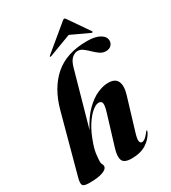

<svg xmlns="http://www.w3.org/2000/svg" viewBox="-220 -1026 1020 1147"><g transform="rotate(-30 290.0 -453.0)"><path d="M187.5 -181Q175 -145 171.8 -113.5Q168.5 -82 168.5 -68Q168.5 -57 173 -50.2Q177.5 -43.5 177.5 -34.5Q177.5 -14.5 144.8 -2.5Q112 9.5 51 9.5Q13 9.5 6.2 -3.8Q-0.5 -17 9 -52.5L117.5 -453.5Q153.5 -587 236.8 -659.5Q320 -732 459.5 -732Q518.5 -732 549.5 -713.5Q580.5 -695 580.5 -667Q580.5 -648.5 567.2 -635.5Q554 -622.5 531 -622.5Q509 -622.5 490.2 -635.8Q471.5 -649 454.2 -666Q437 -683 419.8 -696Q402.5 -709 384 -709Q363.5 -709 344.2 -692.5Q325 -676 313.5 -634.5L209.5 -263.5Q246 -334.5 288 -376Q330 -417.5 371 -435.2Q412 -453 445.5 -453Q494.5 -453 508.8 -421.2Q523 -389.5 506 -333.5L440 -115Q427 -72.5 430.8 -58.5Q434.5 -44.5 445.5 -44.5Q455.5 -44.5 467.2 -53Q479 -61.5 496 -84Q502 -92 504 -91.5Q509 -91.5 503 -79Q484 -40.5 444.5 -15.5Q405 9.5 344 9.5Q293 9.5 282 -16.5Q271 -42.5 287.5 -96L350.5 -302.5Q364 -347.5 360 -363Q356 -378.5 336.5 -378.5Q319 -378.5 292.8 -357.2Q266.5 -336 238.5 -292.5Q210.5 -249 187.5 -181ZM233 -761Q226.5 -758.5 224.5 -760.5Q222.5 -763 227 -767.5L396.5 -908Q405.5 -916 410.5 -916Q416 -916 421 -908L518 -767.5Q521 -763 516.5 -760.5Q514.5 -758.5 509.5 -761L386 -818.5Z"/></g></svg>

Font: Fraunces 144pt S000
Style: Bold Italic
Weight: 700
Italic angle: -16°
Version: Version 1.000; ttfautohint (v1.8.3)